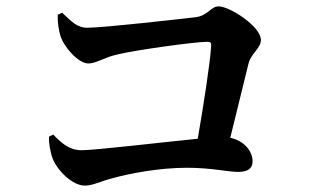

<svg xmlns="http://www.w3.org/2000/svg" viewBox="-20 -660 970 602"><path d="M246 -78C272 -78 295 -92 336 -102C382 -115 477 -134 566 -134C644 -134 694 -121 727 -121C757 -121 772 -132 772 -154C772 -184 748 -218 702 -228L759 -460C767 -493 798 -508 798 -535C798 -577 700 -640 666 -640C640 -640 633 -611 593 -606C542 -600 303 -573 254 -573C221 -573 204 -593 175 -620L161 -614C160 -592 164 -566 169 -549C180 -512 226 -461 257 -461C281 -461 307 -480 347 -489C404 -503 591 -529 631 -529C640 -529 643 -525 642 -516C639 -463 618 -329 600 -225C489 -214 279 -189 236 -189C198 -189 174 -210 147 -238L134 -232C132 -216 137 -185 145 -163C160 -125 207 -78 246 -78Z"/></svg>

Font: GenRyuMin2 TW B
Style: Regular
Weight: 700
Version: Version 2.100;PS 2.1;hotconv 16.6.51;makeotf.lib2.5.65220 DE